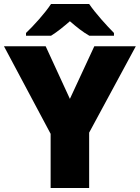

<svg xmlns="http://www.w3.org/2000/svg" viewBox="-20 -947 704 967"><path d="M429 -927H237C207 -881 149 -817 111 -781V-767H237C272 -789 297 -810 332 -840C367 -810 395 -787 430 -767H554V-781C520 -815 460 -881 429 -927ZM332 -449 210 -714H0L235 -273V0H429V-279L664 -714H455Z"/></svg>

Font: Noto Sans Gurmukhi Black
Style: Regular
Weight: 900
Designer: Jelle Bosma - Monotype Design Team
Foundry: Monotype Imaging Inc.
Version: Version 2.004